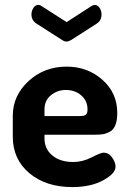

<svg xmlns="http://www.w3.org/2000/svg" viewBox="-20 -752 524 781"><path d="M148 -728 251 -662 353 -728Q360 -732 365 -732Q377 -732 385 -720Q393 -708 393 -693Q393 -668 372 -655L269 -589Q258 -583 251 -583Q242 -583 233 -589L130 -655Q108 -668 108 -693Q108 -708 116 -720Q124 -732 136 -732Q143 -732 148 -728ZM251 -481Q336 -481 396.5 -427.5Q457 -374 457 -293Q457 -263 449.5 -243.5Q442 -224 426.5 -216Q411 -208 398 -206Q385 -204 364 -204H161V-189Q161 -146 193 -119.5Q225 -93 278 -93Q316 -93 353 -112Q390 -131 401 -131Q422 -131 436 -111.5Q450 -92 450 -74Q450 -46 399.5 -18.5Q349 9 274 9Q167 9 99.5 -47.5Q32 -104 32 -196V-281Q32 -363 96 -422Q160 -481 251 -481ZM161 -280H307Q323 -280 329.5 -285.5Q336 -291 336 -307Q336 -342 310.5 -364Q285 -386 248 -386Q213 -386 187 -364.5Q161 -343 161 -308Z"/></svg>

Font: Dosis
Style: Bold
Weight: 700
Designer: Edgar Tolentino, Pablo Impallari, Igino Marini
Foundry: Edgar Tolentino, Pablo Impallari, Igino Marini
Version: Version 1.007